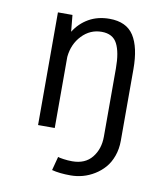

<svg xmlns="http://www.w3.org/2000/svg" viewBox="-80 -579 730 839"><g transform="rotate(10 285.0 -160.0)"><path d="M111.5 0V-500H176L183 -426.5Q207.5 -466 247.2 -488.8Q287 -511.5 339 -511.5Q414 -511.5 446.8 -460.8Q479.5 -410 479.5 -312.5V0V5Q479.5 41.5 468.2 72.8Q457 104 438.2 125.5Q419.5 147 394.8 162.2Q370 177.5 343.2 184.8Q316.5 192 289.5 192Q240 192 206 183L222 122Q227.5 124.5 246.8 127.2Q266 130 285.5 130Q343 130 373.2 92.5Q403.5 55 403.5 0V-302.5Q403.5 -374.5 384 -412Q364.5 -449.5 315 -449.5Q264 -449.5 227.5 -411.2Q191 -373 185.5 -315.5V0Z"/></g></svg>

Font: League Mono Narrow Light
Style: Regular
Weight: 300
Width: 3
Designer: Tyler Finck
Foundry: The League of Moveable Type / Tyler Finck
Version: Version 2.210